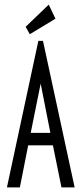

<svg xmlns="http://www.w3.org/2000/svg" viewBox="-20 -811 353 831"><path d="M246 0 209 -182H102L66 0H10L146 -634H166L303 0ZM156 -449 113 -236H198ZM109 -663 91 -695 191 -791 220 -730Z"/></svg>

Font: Inconsolata ExtraCondensed Thin
Style: Regular
Weight: 100
Width: 2
Monospace: yes
Designer: Raph Levien, Cyreal, Brenton Simpson
Foundry: Raph Levien, Cyreal, Google
Version: Version 3.100; ttfautohint (v1.8.4.7-5d5b)